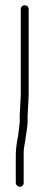

<svg xmlns="http://www.w3.org/2000/svg" viewBox="-20 -714 178 730"><path d="M55.5 -4C63.9 -4 70 -10.8 70 -19V-132.9C70 -156.6 75.1 -165.7 78 -195L81 -213C82.3 -225.8 85 -239.2 85 -253V-274L89 -351V-679C89 -687.8 82.5 -694 74 -694C65.5 -694 59 -687.8 59 -679V-351L55 -275V-254C55 -241 52.3 -229.5 51 -217L49 -198C44.8 -179 40 -148.1 40 -127V-19C40 -10.8 47.2 -4 55.5 -4Z"/></svg>

Font: MewTooHand
Style: Condensed
Weight: 400
Designer: Mew Too, Robert Jablonski
Version: Version 0.77